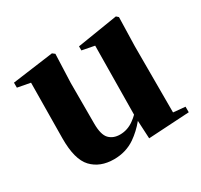

<svg xmlns="http://www.w3.org/2000/svg" viewBox="-125 -719 940 897"><g transform="rotate(-30 345.5 -270.0)"><path d="M253 17Q178 17 134.5 -29Q91 -75 92 -189L95 -487L26 -500V-527L248 -557L261 -547L255 -393V-174Q255 -114 276.5 -91.5Q298 -69 335 -69Q376 -69 411 -95Q425 -105 437 -117L441 -487L374 -500V-522L593 -557L604 -547L600 -393V-35L664 -29V1L443 14L438 -83Q406 -44 367 -17Q317 17 253 17Z"/></g></svg>

Font: Early Summer Mincho Heavy
Style: Regular
Weight: 900
Designer: GuiWonder
Version: Version 1.002